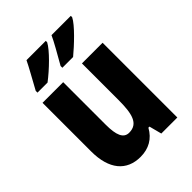

<svg xmlns="http://www.w3.org/2000/svg" viewBox="-221 -878 999 999"><g transform="rotate(-45 278.5 -378.0)"><path d="M481 -756V-766H339C325 -734 292 -677 259 -619V-606H338C384 -644 463 -718 481 -756ZM297 -756V-766H155C140 -734 108 -678 76 -619V-606H150C204 -647 277 -717 297 -756ZM499 -550H347V-282C347 -180 333 -121 266 -121C225 -121 209 -160 209 -237V-550H57V-192C57 -60 117 10 219 10C279 10 326 -16 355 -69H363L381 0H499Z"/></g></svg>

Font: Noto Sans Khmer UI Condensed ExtraBold
Style: Regular
Weight: 800
Width: 3
Designer: Danh Hong and the Monotype Design Team
Foundry: Monotype Imaging Inc.
Version: Version 2.002